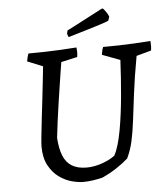

<svg xmlns="http://www.w3.org/2000/svg" viewBox="-57 -880 819 943"><g transform="rotate(-5 352.5 -408.5)"><path d="M315 12Q291 12 259 3.5Q227 -5 197 -26.5Q167 -48 146.5 -85.5Q126 -123 126 -180Q126 -190 129.5 -226.5Q133 -263 139 -313.5Q145 -364 151 -416Q157 -468 161.5 -510Q166 -552 168 -571L92 -602Q94 -612 96 -621Q98 -630 102 -640Q142 -640 181 -641Q220 -642 259.5 -644Q299 -646 339 -649Q341 -637 341 -625.5Q341 -614 339 -602L259 -584Q256 -566 251 -534Q246 -502 240 -462.5Q234 -423 227.5 -379.5Q221 -336 215.5 -293.5Q210 -251 206 -215Q209 -163 223 -127.5Q237 -92 265.5 -74.5Q294 -57 339 -57Q374 -57 412.5 -70Q451 -83 478 -103Q490 -125 499 -156Q508 -187 515 -225.5Q522 -264 527.5 -307Q533 -350 537 -394.5Q541 -439 544 -483.5Q547 -528 549 -569L461 -602Q462 -612 464 -621Q466 -630 470 -640Q509 -640 548 -641Q587 -642 626 -644Q665 -646 704 -649Q705 -637 705 -625.5Q705 -614 703 -602L630 -582Q611 -477 601.5 -400.5Q592 -324 585 -267.5Q578 -211 568.5 -167.5Q559 -124 540 -84Q515 -62 483.5 -41Q452 -20 411 -1Q386 5 362.5 8.5Q339 12 315 12ZM306 -703Q303 -708 301 -714Q299 -720 300 -724L303 -736L346 -758L474 -825L483 -829Q486 -828 491 -822Q496 -816 502 -807Q508 -798 513 -786L507 -767Q507 -766 495.5 -761.5Q484 -757 460 -749.5Q436 -742 398 -730.5Q360 -719 306 -703Z"/></g></svg>

Font: Labrada
Style: Italic
Weight: 400
Italic angle: -7°
Designer: Mercedes Jáuregui
Foundry: Omnibus-Type Team
Version: Version 1.000